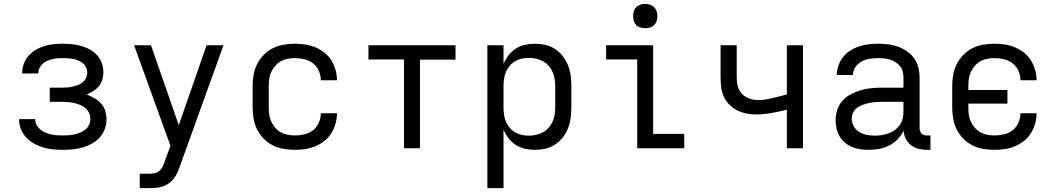

<svg xmlns="http://www.w3.org/2000/svg" viewBox="-20 -763 5440 988"><path d="M303 8Q277 8 251.5 5.5Q226 3 201.5 -4.5Q177 -12 154.5 -24.5Q132 -37 114.5 -56Q97 -75 87.5 -99Q78 -123 78 -149Q78 -149 78 -149.5Q78 -150 78 -150H161Q161 -134 168 -120.5Q175 -107 187 -97Q199 -87 213 -81Q227 -75 242 -71.5Q257 -68 272 -67Q287 -66 303 -66Q318 -66 333.5 -67Q349 -68 364 -71.5Q379 -75 393.5 -81Q408 -87 420 -97Q432 -107 438.5 -121Q445 -135 445 -151Q445 -167 438.5 -181.5Q432 -196 420 -206.5Q408 -217 393 -223Q378 -229 363 -232.5Q348 -236 332 -237.5Q316 -239 300 -239H236V-312H300Q314 -312 328 -313Q342 -314 355.5 -317.5Q369 -321 382.5 -326Q396 -331 406.5 -340Q417 -349 423 -362Q429 -375 429 -389V-390Q429 -403 423 -416Q417 -429 406.5 -437.5Q396 -446 383.5 -451.5Q371 -457 357.5 -459.5Q344 -462 330 -463Q316 -464 303 -464Q289 -464 275 -463Q261 -462 248 -458.5Q235 -455 222 -449.5Q209 -444 199 -434.5Q189 -425 183 -412.5Q177 -400 177 -386Q177 -386 177 -385.5Q177 -385 177 -385H94Q94 -385 94 -386Q94 -387 94 -388Q94 -412 102.5 -435Q111 -458 127 -476Q143 -494 164 -506.5Q185 -519 208 -526Q231 -533 255 -535.5Q279 -538 303 -538Q327 -538 351 -535.5Q375 -533 398 -526.5Q421 -520 442 -508.5Q463 -497 479.5 -479Q496 -461 504 -438Q512 -415 512 -391Q512 -372 506.5 -353Q501 -334 489 -319.5Q477 -305 460.5 -294.5Q444 -284 426 -277Q446 -269 465.5 -258Q485 -247 500 -230.5Q515 -214 521.5 -192.5Q528 -171 528 -149Q528 -123 519 -98.5Q510 -74 492.5 -55Q475 -36 452 -23.5Q429 -11 404.5 -4Q380 3 354 5.5Q328 8 303 8Z M699 205V131H748Q763 131 777 128Q791 125 801.5 115Q812 105 818 92Q824 79 829 65Q829 64 829 64Q829 64 829 64L857 -13L670 -530H757L900 -119L1043 -530H1130L907 89Q901 106 894 122.5Q887 139 876 153.5Q865 168 850.5 179Q836 190 819 196Q802 202 784 203.5Q766 205 748 205Z M1498 8Q1468 8 1439 3Q1410 -2 1384 -15Q1358 -28 1337 -49.5Q1316 -71 1303 -97Q1290 -123 1285 -152Q1280 -181 1280 -210V-320Q1280 -349 1285 -378Q1290 -407 1303 -433Q1316 -459 1337 -480.5Q1358 -502 1384 -515Q1410 -528 1439 -533Q1468 -538 1498 -538Q1525 -538 1551.5 -534Q1578 -530 1603 -519.5Q1628 -509 1649.5 -492Q1671 -475 1685 -452.5Q1699 -430 1706.5 -403.5Q1714 -377 1714 -350Q1714 -350 1714 -350Q1714 -350 1714 -350H1631Q1631 -350 1631 -350Q1631 -350 1631 -350Q1631 -375 1620.5 -398.5Q1610 -422 1591 -437Q1572 -452 1547 -458Q1522 -464 1498 -464Q1479 -464 1460.5 -460.5Q1442 -457 1425.5 -448Q1409 -439 1396.5 -424.5Q1384 -410 1376 -393Q1368 -376 1365.5 -357.5Q1363 -339 1363 -320V-210Q1363 -191 1365.5 -172.5Q1368 -154 1376 -137Q1384 -120 1396.5 -105.5Q1409 -91 1425.5 -82Q1442 -73 1460.5 -69.5Q1479 -66 1498 -66Q1522 -66 1547 -72Q1572 -78 1591 -93Q1610 -108 1620.5 -131.5Q1631 -155 1631 -180Q1631 -180 1631 -180Q1631 -180 1631 -180H1714Q1714 -180 1714 -180Q1714 -180 1714 -180Q1714 -153 1706.5 -126.5Q1699 -100 1685 -77.5Q1671 -55 1649.5 -38Q1628 -21 1603 -10.5Q1578 0 1551.5 4Q1525 8 1498 8Z M2059 0V-457H1876V-530H2324V-456H2141V0Z M2488 205V-530H2571V-434Q2581 -458 2597 -478.5Q2613 -499 2634.5 -513Q2656 -527 2681.5 -532.5Q2707 -538 2732 -538Q2760 -538 2786.5 -532Q2813 -526 2836 -511Q2859 -496 2876 -474Q2893 -452 2903 -426.5Q2913 -401 2916.5 -374Q2920 -347 2920 -320V-210Q2920 -183 2916.5 -156Q2913 -129 2903 -103.5Q2893 -78 2876 -56Q2859 -34 2836 -19Q2813 -4 2786.5 2Q2760 8 2732 8Q2707 8 2681.5 2.5Q2656 -3 2634.5 -17Q2613 -31 2597 -51.5Q2581 -72 2571 -96V205ZM2701 -65Q2720 -65 2738.5 -69Q2757 -73 2773.5 -82Q2790 -91 2803 -105.5Q2816 -120 2823.5 -137Q2831 -154 2834 -172.5Q2837 -191 2837 -210V-320Q2837 -339 2834 -357.5Q2831 -376 2823.5 -393Q2816 -410 2803 -424.5Q2790 -439 2773.5 -448Q2757 -457 2738.5 -461Q2720 -465 2701 -465Q2682 -465 2664 -461Q2646 -457 2630 -447.5Q2614 -438 2602 -423.5Q2590 -409 2583 -392Q2576 -375 2573.5 -356.5Q2571 -338 2571 -320V-210Q2571 -192 2573.5 -173.5Q2576 -155 2583 -138Q2590 -121 2602 -106.5Q2614 -92 2630 -82.5Q2646 -73 2664 -69Q2682 -65 2701 -65Z M3259 0V-457H3099V-530H3341V-74H3501V0ZM3300 -618Q3287 -618 3275 -621.5Q3263 -625 3254 -634Q3245 -643 3241.5 -655Q3238 -667 3238 -680Q3238 -693 3241.5 -705Q3245 -717 3254 -726Q3263 -735 3275 -739Q3287 -743 3300 -743Q3313 -743 3325 -739Q3337 -735 3346 -726Q3355 -717 3359 -705Q3363 -693 3363 -680Q3363 -667 3359 -655Q3355 -643 3346 -634Q3337 -625 3325 -621.5Q3313 -618 3300 -618Z M4029 0V-198Q3990 -189 3950.5 -181.5Q3911 -174 3871 -174Q3846 -174 3820.5 -179Q3795 -184 3772 -196Q3749 -208 3731 -227Q3713 -246 3703 -269.5Q3693 -293 3690.5 -319Q3688 -345 3688 -370V-530H3771V-370Q3771 -354 3772.5 -338.5Q3774 -323 3780 -308Q3786 -293 3796.5 -281.5Q3807 -270 3821 -262.5Q3835 -255 3851 -251.5Q3867 -248 3882 -248Q3901 -248 3919.5 -251Q3938 -254 3956.5 -258.5Q3975 -263 3993 -267.5Q4011 -272 4029 -277V-530H4112V0Z M4451 8Q4429 8 4407.5 5Q4386 2 4366 -6Q4346 -14 4329 -28Q4312 -42 4301 -60.5Q4290 -79 4285 -100.5Q4280 -122 4280 -144Q4280 -171 4288.5 -198Q4297 -225 4316 -245.5Q4335 -266 4360 -279Q4385 -292 4411.5 -299.5Q4438 -307 4465.5 -309.5Q4493 -312 4521 -312H4629V-365Q4629 -381 4625 -396Q4621 -411 4611 -423Q4601 -435 4587.5 -443.5Q4574 -452 4559.5 -456.5Q4545 -461 4529.5 -462.5Q4514 -464 4499 -464Q4477 -464 4455 -460.5Q4433 -457 4413.5 -446.5Q4394 -436 4381.5 -417.5Q4369 -399 4369 -377Q4369 -377 4369 -377Q4369 -377 4369 -377H4286Q4286 -377 4286 -377Q4286 -377 4286 -377Q4286 -402 4294.5 -426Q4303 -450 4318.5 -469.5Q4334 -489 4355 -502.5Q4376 -516 4400 -524Q4424 -532 4449 -535Q4474 -538 4499 -538Q4525 -538 4550.5 -535Q4576 -532 4600.5 -523Q4625 -514 4647 -499Q4669 -484 4684 -463Q4699 -442 4705.5 -416.5Q4712 -391 4712 -365V-104Q4712 -97 4714.5 -89Q4717 -81 4722.5 -75.5Q4728 -70 4735.5 -68Q4743 -66 4751 -66H4768V8H4751Q4729 8 4707.5 3Q4686 -2 4668.5 -15.5Q4651 -29 4641 -49Q4631 -69 4630 -91Q4618 -66 4599 -46.5Q4580 -27 4556 -14.5Q4532 -2 4505 3Q4478 8 4451 8ZM4482 -65Q4500 -65 4518 -68Q4536 -71 4553 -77Q4570 -83 4585 -94Q4600 -105 4610.5 -120Q4621 -135 4625 -153Q4629 -171 4629 -189V-239H4521Q4504 -239 4487.5 -238Q4471 -237 4454.5 -233.5Q4438 -230 4422 -224.5Q4406 -219 4392 -209.5Q4378 -200 4370.5 -184.5Q4363 -169 4363 -152Q4363 -132 4373.5 -113Q4384 -94 4402 -83.5Q4420 -73 4440.5 -69Q4461 -65 4482 -65Z M5098 8Q5068 8 5039 3Q5010 -2 4984 -15Q4958 -28 4937 -49.5Q4916 -71 4903 -97Q4890 -123 4885 -152Q4880 -181 4880 -210V-320Q4880 -349 4885 -378Q4890 -407 4903 -433Q4916 -459 4937 -480.5Q4958 -502 4984 -515Q5010 -528 5039 -533Q5068 -538 5098 -538Q5125 -538 5151.5 -534Q5178 -530 5203 -519.5Q5228 -509 5249.5 -492Q5271 -475 5285 -452.5Q5299 -430 5306.5 -403.5Q5314 -377 5314 -350Q5314 -350 5314 -350Q5314 -350 5314 -350H5231Q5231 -350 5231 -350Q5231 -350 5231 -350Q5231 -375 5220.5 -398.5Q5210 -422 5191 -437Q5172 -452 5147 -458Q5122 -464 5098 -464Q5079 -464 5060.5 -460.5Q5042 -457 5025.5 -448Q5009 -439 4996.5 -424.5Q4984 -410 4976 -393Q4968 -376 4965.5 -357.5Q4963 -339 4963 -320V-300H5164V-230H4963V-210Q4963 -191 4965.5 -172.5Q4968 -154 4976 -137Q4984 -120 4996.5 -105.5Q5009 -91 5025.5 -82Q5042 -73 5060.5 -69.5Q5079 -66 5098 -66Q5122 -66 5147 -72Q5172 -78 5191 -93Q5210 -108 5220.5 -131.5Q5231 -155 5231 -180Q5231 -180 5231 -180Q5231 -180 5231 -180H5314Q5314 -180 5314 -180Q5314 -180 5314 -180Q5314 -153 5306.5 -126.5Q5299 -100 5285 -77.5Q5271 -55 5249.5 -38Q5228 -21 5203 -10.5Q5178 0 5151.5 4Q5125 8 5098 8Z"/></svg>

Font: Iosevka Mono
Style: Regular
Weight: 400
Designer: Belleve Invis
Foundry: Belleve Invis
Version: Version 11.1.1